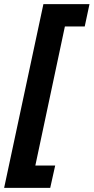

<svg xmlns="http://www.w3.org/2000/svg" viewBox="-53 -745 453 929"><path d="M-33 164H190L214 56H118L261 -617H357L380 -725H157Z"/></svg>

Font: Noto Sans Display SemiCondensed Extra
Style: Italic
Weight: 800
Width: 4
Italic angle: -12°
Designer: Monotype Design Team
Foundry: Monotype Imaging Inc.
Version: Version 1.900